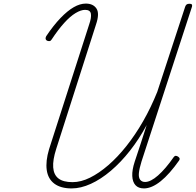

<svg xmlns="http://www.w3.org/2000/svg" viewBox="-20 -1035 1095 1072"><path d="M380 17Q319 17 283.5 -9.5Q248 -36 241 -85.5Q234 -135 254 -202L478 -899Q491 -936 487.5 -958Q484 -980 455 -980Q432 -980 402 -962Q372 -944 338.5 -907Q305 -870 268 -814Q263 -806 256.5 -805.5Q250 -805 242 -808Q235 -813 234.5 -819Q234 -825 238 -833Q279 -894 318 -934.5Q357 -975 392 -995Q427 -1015 459 -1015Q500 -1015 518.5 -987.5Q537 -960 516 -898L294 -204Q274 -142 277 -100.5Q280 -59 306.5 -38.5Q333 -18 385 -18Q432 -18 482.5 -43Q533 -68 585 -113Q637 -158 686.5 -220.5Q736 -283 779.5 -359Q823 -435 858 -522L1014 -998Q1017 -1006 1022 -1010Q1027 -1014 1038 -1014Q1048 -1014 1051 -1010Q1054 -1006 1052 -998L770 -133Q758 -94 755.5 -69Q753 -44 762.5 -31.5Q772 -19 790 -19Q821 -19 862.5 -55.5Q904 -92 950 -158Q955 -165 961.5 -165Q968 -165 975 -160Q982 -155 983 -150Q984 -145 980 -139Q954 -102 928 -72.5Q902 -43 877 -23Q852 -3 828.5 7Q805 17 784 17Q753 17 736.5 -1Q720 -19 718.5 -52.5Q717 -86 732 -132Q749 -183 766 -234.5Q783 -286 799 -337Q757 -259 706 -194Q655 -129 599 -81.5Q543 -34 487 -8.5Q431 17 380 17Z"/></svg>

Font: Playwrite US Trad Thin
Style: Regular
Weight: 250
Designer: Veronika Burian, José Scaglione
Foundry: TypeTogether
Version: Version 1.003